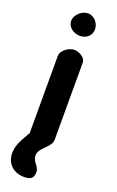

<svg xmlns="http://www.w3.org/2000/svg" viewBox="-176 -770 618 1014"><g transform="rotate(20 132.5 -263.0)"><path d="M6 103C6 163 49 201 107 201C141 201 161 192 161 155C161 123 126 108 126 74C126 26 193 7 193 -40V-473C193 -502 153 -521 129 -521C100 -521 57 -494 57 -460V-27C32 19 6 54 6 103ZM60 -660C60 -622 97 -600 130 -600C164 -600 194 -623 194 -659C194 -693 167 -727 130 -727C97 -727 60 -693 60 -660Z"/></g></svg>

Font: Asimov Print
Style: Regular
Weight: 500
Designer: Google
Version: Version 2.000980: 2014